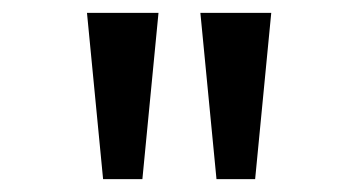

<svg xmlns="http://www.w3.org/2000/svg" viewBox="-20 -749 542 298"><path d="M140 -471 115 -729H226L201 -471ZM316 -471 291 -729H401L376 -471Z"/></svg>

Font: ltelugu05
Style: Book
Weight: 400
Designer: Jelle Bosma - Monotype Design Team
Foundry: Monotype Imaging Inc.
Version: Version 2.003